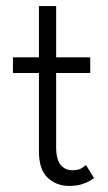

<svg xmlns="http://www.w3.org/2000/svg" viewBox="-20 -599 356 631"><path d="M22.5 -410.5H108V-579H164.5V-410.5H276.5V-359H164.5V-115.5Q164.5 -74.5 179.5 -57Q194.5 -39.5 217 -39.5Q238.5 -39.5 249.5 -47Q260.5 -54.5 262.5 -57L289 -13.5Q286 -11 275.5 -4.8Q265 1.5 248 6.8Q231 12 207 12Q165.5 12 136.8 -14.8Q108 -41.5 108 -100.5V-359H22.5Z"/></svg>

Font: League Spartan Thin Light
Style: Regular
Weight: 300
Version: Version 2.002